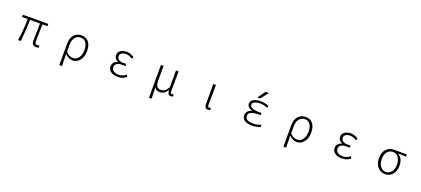

<svg xmlns="http://www.w3.org/2000/svg" viewBox="83 -2290 8834 4025"><g transform="rotate(20 4500.0 -277.5)"><path d="M707 12.7Q656.2 12.7 633.3 -13.7Q610.4 -40 610.4 -97.7Q610.4 -134.8 613.3 -283.7Q616.2 -432.6 617.2 -482.4H396.5Q396.5 -334 364.3 2.9L304.7 0Q342.8 -251 342.8 -482.4H215.8V-528.3L290 -533.2H784.2V-482.4H673.8Q665 -310.5 665 -91.8Q665 -37.1 716.8 -37.1Q727.5 -37.1 760.7 -43L769.5 2.9Q736.3 12.7 707 12.7Z M1295.9 199.2V-281.2Q1295.9 -407.2 1360.8 -477.1Q1425.8 -546.9 1522.5 -546.9Q1629.9 -546.9 1686.5 -474.6Q1743.2 -402.3 1743.2 -275.4Q1743.2 -144.5 1678.2 -65.9Q1613.3 12.7 1524.4 12.7Q1423.8 12.7 1351.6 -70.3Q1354.5 66.4 1355.5 199.2ZM1519.5 -38.1Q1588.9 -38.1 1636.2 -104Q1683.6 -169.9 1683.6 -275.4Q1683.6 -377 1643.6 -436.5Q1603.5 -496.1 1520.5 -496.1Q1449.2 -496.1 1400.9 -439Q1352.5 -381.8 1352.5 -271.5V-123Q1392.6 -74.2 1433.1 -56.2Q1473.6 -38.1 1519.5 -38.1Z M2527.3 12.7Q2430.7 12.7 2372.1 -30.3Q2313.5 -73.2 2313.5 -144.5Q2313.5 -199.2 2346.2 -233.9Q2378.9 -268.6 2427.7 -280.3V-285.2Q2386.7 -301.8 2364.3 -334.5Q2341.8 -367.2 2341.8 -407.2Q2341.8 -473.6 2396.5 -510.3Q2451.2 -546.9 2533.2 -546.9Q2622.1 -546.9 2701.2 -487.3L2674.8 -446.3Q2606.4 -497.1 2534.2 -497.1Q2475.6 -497.1 2438 -472.7Q2400.4 -448.2 2400.4 -401.4Q2400.4 -357.4 2436.5 -330.1Q2472.7 -302.7 2544.9 -302.7Q2580.1 -302.7 2607.4 -304.7V-253.9Q2560.5 -256.8 2529.3 -256.8Q2454.1 -256.8 2414.1 -229Q2374 -201.2 2374 -149.4Q2374 -96.7 2417 -66.4Q2460 -36.1 2535.2 -36.1Q2620.1 -36.1 2692.4 -96.7L2720.7 -54.7Q2672.9 -17.6 2629.4 -2.4Q2585.9 12.7 2527.3 12.7Z M3296.9 199.2V-533.2H3355.5V-199.2Q3355.5 -39.1 3468.8 -39.1Q3515.6 -39.1 3553.7 -63Q3591.8 -86.9 3632.8 -158.2V-533.2H3691.4Q3691.4 -478.5 3689.5 -320.3Q3687.5 -162.1 3687.5 -78.1Q3687.5 -37.1 3722.7 -37.1Q3734.4 -37.1 3753.9 -43.9L3762.7 2Q3741.2 12.7 3711.9 12.7Q3671.9 12.7 3655.3 -12.7Q3638.7 -38.1 3636.7 -96.7H3633.8Q3570.3 11.7 3470.7 11.7Q3427.7 11.7 3398.9 -1.5Q3370.1 -14.6 3349.6 -50.8Q3350.6 118.2 3356.4 199.2Z M4543 12.7Q4464.8 12.7 4464.8 -85V-533.2H4524.4Q4519.5 -147.5 4519.5 -78.1Q4519.5 -37.1 4553.7 -37.1Q4567.4 -37.1 4585 -43.9L4593.8 2Q4572.3 12.7 4543 12.7Z M5550.8 -753.9H5627L5491.2 -583H5428.7ZM5353.5 -145.5Q5353.5 -94.7 5398.4 -66.4Q5443.4 -38.1 5531.2 -38.1Q5612.3 -38.1 5707 -74.2V-20.5Q5616.2 10.7 5530.3 10.7Q5418 10.7 5357.4 -29.8Q5296.9 -70.3 5296.9 -141.6Q5296.9 -190.4 5331.1 -230.5Q5363.3 -267.6 5426.8 -283.2Q5372.1 -296.9 5340.8 -327.1Q5304.7 -361.3 5304.7 -403.3Q5304.7 -462.9 5365.2 -498Q5425.8 -533.2 5530.3 -533.2Q5616.2 -533.2 5701.2 -501V-447.3Q5613.3 -485.4 5533.2 -485.4Q5450.2 -485.4 5406.7 -461.4Q5363.3 -437.5 5363.3 -398.4Q5363.3 -355.5 5418.5 -331.1Q5473.6 -306.6 5580.1 -306.6H5623V-257.8H5580.1Q5353.5 -257.8 5353.5 -145.5Z M6295.9 199.2V-281.2Q6295.9 -407.2 6360.8 -477.1Q6425.8 -546.9 6522.5 -546.9Q6629.9 -546.9 6686.5 -474.6Q6743.2 -402.3 6743.2 -275.4Q6743.2 -144.5 6678.2 -65.9Q6613.3 12.7 6524.4 12.7Q6423.8 12.7 6351.6 -70.3Q6354.5 66.4 6355.5 199.2ZM6519.5 -38.1Q6588.9 -38.1 6636.2 -104Q6683.6 -169.9 6683.6 -275.4Q6683.6 -377 6643.6 -436.5Q6603.5 -496.1 6520.5 -496.1Q6449.2 -496.1 6400.9 -439Q6352.5 -381.8 6352.5 -271.5V-123Q6392.6 -74.2 6433.1 -56.2Q6473.6 -38.1 6519.5 -38.1Z M7527.3 12.7Q7430.7 12.7 7372.1 -30.3Q7313.5 -73.2 7313.5 -144.5Q7313.5 -199.2 7346.2 -233.9Q7378.9 -268.6 7427.7 -280.3V-285.2Q7386.7 -301.8 7364.3 -334.5Q7341.8 -367.2 7341.8 -407.2Q7341.8 -473.6 7396.5 -510.3Q7451.2 -546.9 7533.2 -546.9Q7622.1 -546.9 7701.2 -487.3L7674.8 -446.3Q7606.4 -497.1 7534.2 -497.1Q7475.6 -497.1 7438 -472.7Q7400.4 -448.2 7400.4 -401.4Q7400.4 -357.4 7436.5 -330.1Q7472.7 -302.7 7544.9 -302.7Q7580.1 -302.7 7607.4 -304.7V-253.9Q7560.5 -256.8 7529.3 -256.8Q7454.1 -256.8 7414.1 -229Q7374 -201.2 7374 -149.4Q7374 -96.7 7417 -66.4Q7460 -36.1 7535.2 -36.1Q7620.1 -36.1 7692.4 -96.7L7720.7 -54.7Q7672.9 -17.6 7629.4 -2.4Q7585.9 12.7 7527.3 12.7Z M8493.2 12.7Q8394.5 12.7 8327.1 -60.5Q8259.8 -133.8 8259.8 -260.7Q8259.8 -394.5 8328.1 -463.9Q8396.5 -533.2 8496.1 -533.2H8782.2V-481.4Q8674.8 -488.3 8605.5 -488.3V-484.4Q8719.7 -420.9 8719.7 -255.9Q8719.7 -130.9 8655.3 -59.1Q8590.8 12.7 8493.2 12.7ZM8493.2 -37.1Q8566.4 -37.1 8614.3 -98.1Q8662.1 -159.2 8662.1 -258.8Q8662.1 -351.6 8617.2 -417.5Q8572.3 -483.4 8495.1 -483.4Q8418.9 -483.4 8370.1 -425.8Q8321.3 -368.2 8321.3 -260.7Q8321.3 -160.2 8370.1 -98.6Q8418.9 -37.1 8493.2 -37.1Z"/></g></svg>

Font: GenEi Gothic M Light
Style: Regular
Weight: 300
Designer: o_tamon (Modified); [Source Han Sans]
Ryoko NISHIZUKA  (kana & ideographs); Paul D. Hunt (Latin, Greek & Cyrillic); Wenl
Version: Version 1.1a;Original Version 1.004